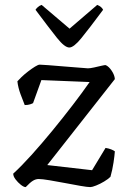

<svg xmlns="http://www.w3.org/2000/svg" viewBox="-20 -764 524 784"><path d="M85 0Q77 0 65 -9.5Q53 -19 43.5 -31.5Q34 -44 34 -55Q67 -85 108.5 -131Q150 -177 193.5 -230Q237 -283 276.5 -334.5Q316 -386 346 -429L149 -437L115 -343Q112 -341 103 -338Q94 -335 81 -335Q74 -352 64 -379Q54 -406 51 -432Q56 -438 68 -449.5Q80 -461 95 -472.5Q110 -484 123 -492Q136 -500 142 -500Q149 -500 176 -498Q203 -496 237.5 -493Q272 -490 300.5 -488Q329 -486 339 -485Q348 -485 364 -488.5Q380 -492 394.5 -495.5Q409 -499 412 -498Q425 -492 436.5 -474.5Q448 -457 449 -441L173 -90L356 -69L411 -160Q424 -158 434 -154Q444 -150 449 -146Q448 -130 443.5 -100Q439 -70 431 -42Q422 -33 405.5 -23Q389 -13 372.5 -6.5Q356 0 349 0Q337 0 308.5 -5Q280 -10 246 -16.5Q212 -23 182 -28Q152 -33 138 -33Q126 -33 114.5 -26Q103 -19 85 0ZM263 -570Q244 -570 212.5 -609.5Q181 -649 125 -724Q127 -728 134 -734.5Q141 -741 150 -744L264 -647L377 -744Q395 -737 401 -724Q343 -646 312 -608Q281 -570 263 -570Z"/></svg>

Font: Texturina Light
Style: Regular
Weight: 300
Designer: Guillermo Torres Carreño
Foundry: Omnibus-Type
Version: Version 1.002; ttfautohint (v1.8.3)